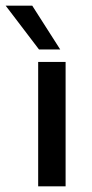

<svg xmlns="http://www.w3.org/2000/svg" viewBox="-60 -659 326 679"><path d="M75 0V-440H172V0ZM78 -484 -40 -639H54L153 -484Z"/></svg>

Font: Teachers Medium
Style: Regular
Weight: 500
Designer: Alfredo Marco Pradil, Chank Diesel
Version: Version 1.001